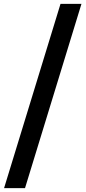

<svg xmlns="http://www.w3.org/2000/svg" viewBox="-20 -760 441 990"><path d="M1 210 292 -740H400L109 210Z"/></svg>

Font: Georama SemiBold
Style: Regular
Weight: 600
Designer: Jean-Baptiste Levee
Foundry: Production Type
Version: Version 1.000